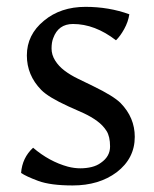

<svg xmlns="http://www.w3.org/2000/svg" viewBox="-20 -532 457 569"><path d="M323.7 -412.6Q261.2 -460.9 196.3 -460.9Q152.8 -460.9 137.7 -418.9Q132.8 -406.7 132.8 -388.2Q132.8 -369.6 143.3 -352.8Q153.8 -335.9 171.1 -322.8Q188.5 -309.6 210.9 -298.8L255.9 -276.9Q316.4 -247.6 337.4 -226.6Q379.4 -183.6 379.4 -126.5Q379.4 -62.5 325.7 -21.5Q273.4 17.6 195.3 17.6Q129.9 17.6 93.5 4.2Q57.1 -9.3 42.5 -19.5Q45.9 -64.5 78.1 -94.2Q126 -53.2 181.2 -38.1Q200.2 -33.2 218 -33.2Q235.8 -33.2 251.7 -37.1Q267.6 -41 279.3 -49.8Q306.2 -68.4 306.2 -97.9Q306.2 -127.4 295.7 -144Q285.2 -160.6 267.8 -173.3Q250.5 -186 228.5 -196.3L182.6 -216.8Q123.5 -243.7 102.1 -265.6Q59.6 -309.1 59.6 -367.7Q59.6 -429.2 110.4 -470.7Q159.7 -511.7 233.4 -511.7Q302.7 -511.7 363.3 -489.7Q359.9 -467.3 348.1 -446Q336.4 -424.8 323.7 -412.6Z"/></svg>

Font: Trykker
Style: Regular
Weight: 400
Designer: Magnus Gaarde
Foundry: Magnus Gaarde
Version: Version 1.001